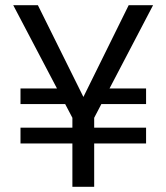

<svg xmlns="http://www.w3.org/2000/svg" viewBox="-20 -720 641 740"><path d="M59 -167V-228H543V-167ZM272 -319H59V-379H262ZM343 -319 353 -379H543V-319ZM259 0V-266L31 -700H126L318 -313H285L476 -700H570L343 -266V0Z"/></svg>

Font: DM Sans 24pt
Style: Regular
Weight: 400
Designer: Colophon Foundry, Jonny Pinhorn
Foundry: Colophon Foundry
Version: Version 4.004;gftools[0.9.30]